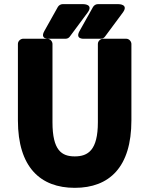

<svg xmlns="http://www.w3.org/2000/svg" viewBox="-20 -865 722 922"><path d="M66 -287C66 -62 174 37 339 37C505 37 611 -62 611 -287V-654C611 -665 601 -679 586 -679H475C464 -679 450 -669 450 -654V-278C450 -144 403 -114 339 -114C276 -114 232 -143 232 -278V-654C232 -665 222 -679 207 -679H91C80 -679 66 -669 66 -654ZM295 -679C302 -679 310 -682 315 -689L401 -805C430 -845 381 -845 381 -845H280C272 -845 263 -840 258 -832L193 -716C170 -675 215 -679 215 -679ZM362 -716C339 -675 384 -679 384 -679H464C471 -679 479 -682 484 -689L570 -805C599 -845 550 -845 550 -845H449C441 -845 432 -840 427 -832Z"/></svg>

Font: Falling Sky
Style: Blk
Weight: 900
Designer: Paul D. Hunt
Foundry: Adobe Systems Incorporated
Version: Version 1.02